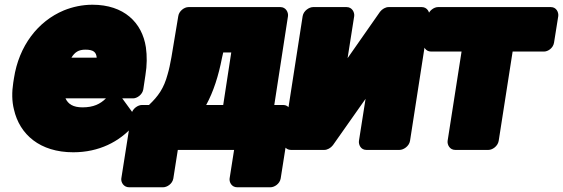

<svg xmlns="http://www.w3.org/2000/svg" viewBox="-20 -596 2381 812"><path d="M257 -180H428C404 -156 375 -142 329 -142C289 -142 268 -156 257 -180ZM497 -180H543C559 -180 582 -195 586 -218L595 -278C602 -320 602 -360 597 -396C581 -501 504 -576 371 -576C328 -576 287 -567 250 -552C140 -506 60 -402 39 -265L36 -246C30 -207 30 -168 39 -133C63 -27 149 48 290 48C399 48 485 3 543 -63C555 -77 558 -97 548 -110ZM389 -352H282C296 -375 312 -386 341 -386C376 -386 387 -375 389 -352Z M610 -152H580C564 -152 540 -137 536 -114L493 159C491 175 503 196 526 196H670C686 196 709 182 713 159L732 38H970L951 159C949 175 960 196 983 196H1124C1140 196 1163 182 1167 159L1210 -114C1212 -130 1201 -152 1178 -152H1140L1198 -528C1200 -544 1189 -566 1166 -566H777C759 -566 737 -549 734 -528L705 -354C700 -326 695 -302 689 -282C673 -222 649 -189 610 -152ZM919 -352 924 -374H958L924 -152H852C883 -209 904 -275 919 -352Z M1623 -566C1611 -566 1596 -558 1587 -546L1450 -350L1478 -528C1480 -544 1469 -566 1446 -566H1304C1288 -566 1264 -551 1260 -528L1178 0C1176 16 1187 38 1210 38H1352C1364 38 1379 30 1388 18L1526 -178L1498 0C1496 16 1506 38 1529 38H1670C1686 38 1710 23 1714 0L1796 -528C1798 -544 1787 -566 1764 -566Z M2281 -378C2297 -378 2319 -392 2323 -415L2341 -528C2343 -544 2333 -566 2310 -566H1832C1816 -566 1793 -551 1789 -528L1771 -415C1769 -399 1780 -378 1803 -378H1932L1873 0C1871 16 1882 38 1905 38H2046C2062 38 2085 23 2089 0L2148 -378Z"/></svg>

Font: Asimov Print
Style: EIt
Weight: 500
Designer: Google
Version: Version 2.000980; 2014